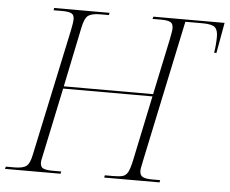

<svg xmlns="http://www.w3.org/2000/svg" viewBox="-66 -773 996 833"><g transform="rotate(5 432.0 -357.0)"><path d="M-15 0 -12 -10H25Q61 -10 76.5 -21Q92 -32 100 -72L218 -625Q221 -640 223 -652.5Q225 -665 225 -673Q225 -692 212.5 -698Q200 -704 172 -704H135L137 -714H378L376 -704H338Q302 -704 286 -692.5Q270 -681 261 -635L208 -379H597L648 -620Q651 -637 653.5 -649.5Q656 -662 656 -671Q656 -692 643 -698Q630 -704 604 -704H566L569 -714H879L855 -581H845Q848 -598 849.5 -617Q851 -636 851 -652Q851 -681 837.5 -692.5Q824 -704 784 -704H709L580 -94Q577 -77 574 -64.5Q571 -52 571 -43Q571 -23 584.5 -16.5Q598 -10 624 -10H660L658 0H417L419 -10H457Q482 -10 496.5 -14Q511 -18 519.5 -34Q528 -50 536 -88L595 -369H206L148 -94Q145 -77 141.5 -63.5Q138 -50 138 -41Q138 -21 151.5 -15.5Q165 -10 191 -10H229L227 0Z"/></g></svg>

Font: Noto Serif Display ExtraLight
Style: Italic
Weight: 200
Italic angle: -12°
Designer: Monotype Design Team
Foundry: Monotype Imaging Inc.
Version: Version 2.009